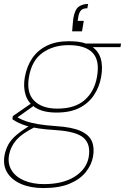

<svg xmlns="http://www.w3.org/2000/svg" viewBox="-51 -722 634 974"><path d="M169 232Q104 232 56.5 211.5Q9 191 -14 154Q-37 117 -28 66Q-22 35 -8 10Q6 -15 34 -38.5Q62 -62 107 -89L127 -78Q59 -44 30.5 -10Q2 24 -5 64Q-13 108 7.5 141.5Q28 175 71 193.5Q114 212 172 212Q268 212 328 174Q388 136 399 75Q410 11 374 -22Q338 -55 232 -62Q181 -65 145 -70.5Q109 -76 84 -83.5Q59 -91 42 -99.5Q25 -108 12 -117L14 -133L111 -200L131 -193L27 -119L23 -133Q36 -128 49.5 -120.5Q63 -113 84 -106Q105 -99 141 -92.5Q177 -86 236 -82Q315 -77 358 -57.5Q401 -38 415 -5.5Q429 27 421 72Q414 113 385 150Q356 187 303 209.5Q250 232 169 232ZM236 -151Q169 -151 130.5 -175Q92 -199 79 -240Q66 -281 75 -331Q85 -386 112.5 -426.5Q140 -467 186.5 -490Q233 -513 300 -513Q370 -513 408.5 -490Q447 -467 459.5 -426.5Q472 -386 462 -331Q453 -281 426 -240Q399 -199 352.5 -175Q306 -151 236 -151ZM240 -171Q329 -171 378.5 -214.5Q428 -258 441 -332Q456 -415 419 -454Q382 -493 297 -493Q219 -493 164.5 -454Q110 -415 96 -332Q82 -252 122 -211.5Q162 -171 240 -171ZM389 -483 383 -501H563L560 -483ZM396 -702 392 -680Q370 -680 360.5 -670Q351 -660 347 -641L343 -616H374L365 -563H315Q317 -585 318 -600Q319 -615 321 -629Q329 -675 349 -688.5Q369 -702 396 -702Z"/></svg>

Font: DM Sans 17pt Thin
Style: Italic
Weight: 250
Italic angle: -10°
Version: Version 4.004;gftools[0.9.30]